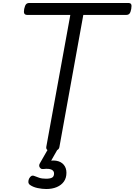

<svg xmlns="http://www.w3.org/2000/svg" viewBox="-20 -997 901 1286"><path d="M329 15Q286 15 290 -13L451 -897H163Q148 -897 143 -906Q138 -915 142 -937Q147 -960 154.5 -968.5Q162 -977 177 -977H839Q854 -977 858.5 -968.5Q863 -960 859 -937Q855 -915 847.5 -906Q840 -897 825 -897H538L378 -13Q376 1 363.5 8Q351 15 329 15ZM290 269Q262 269 231.5 262.5Q201 256 180 241Q170 233 170 221Q170 209 175 199Q182 186 190.5 181.5Q199 177 211 182Q223 187 242 193.5Q261 200 288 200Q316 200 329 192.5Q342 185 342 165Q342 147 324.5 139Q307 131 272 135Q261 136 256 133.5Q251 131 246 124Q242 117 242.5 110.5Q243 104 247 97L310 -13H375L308 105L279 89Q323 74 356 79.5Q389 85 407 106.5Q425 128 425 160Q425 195 408 219Q391 243 360.5 256Q330 269 290 269Z"/></svg>

Font: Playwrite DE VA
Style: Regular
Weight: 400
Designer: Veronika Burian, José Scaglione
Foundry: TypeTogether
Version: Version 1.002